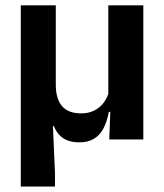

<svg xmlns="http://www.w3.org/2000/svg" viewBox="-20 -510 600 702"><path d="M376 -490.5H504V0H379.5L384 -121L376 -129.5ZM184 -490.5V-199.5Q184 -175 189.5 -155.8Q195 -136.5 206 -123Q217 -109.5 234.8 -102.5Q252.5 -95.5 277 -95.5Q304 -95.5 324.8 -106Q345.5 -116.5 359 -134.5Q372.5 -152.5 378.5 -174.5L401 -101H378Q371.5 -66 358.5 -41Q345.5 -16 323.8 -2.8Q302 10.5 270 10.5Q245.5 10.5 227.2 3.5Q209 -3.5 196.8 -16.8Q184.5 -30 177 -49H173.5L181 122V172H56V-490.5Z"/></svg>

Font: Anek Malayalam Medium SemiBold
Style: Regular
Weight: 600
Version: Version 1.003